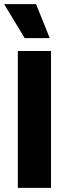

<svg xmlns="http://www.w3.org/2000/svg" viewBox="-29 -906 324 926"><path d="M57 0V-660H217V0ZM90 -722 -9 -886H145L211 -722Z"/></svg>

Font: Bricolage Grotesque 24pt SemiCondensed ExtraBold
Style: Regular
Weight: 800
Width: 4
Designer: Mathieu Triay
Foundry: Atelier Triay
Version: Version 1.001;gftools[0.9.33.dev8+g029e19f]